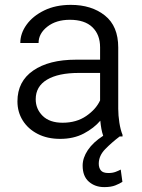

<svg xmlns="http://www.w3.org/2000/svg" viewBox="-20 -558 580 785"><path d="M480.5 185.5Q469.2 192.9 451.4 200Q433.6 207 406.2 207Q368.7 207 343.3 184.8Q317.9 162.6 317.9 119.1Q317.9 87.4 339.1 55.7Q360.4 23.9 401.9 -2.9Q397.5 -15.1 394.5 -31.2Q391.6 -47.4 390.1 -64.5Q364.3 -34.2 322.8 -12.2Q281.2 9.8 226.1 9.8Q173.3 9.8 134 -10.5Q94.7 -30.8 73 -65.4Q51.3 -100.1 51.3 -143.6Q51.3 -225.1 115.7 -269.5Q180.2 -314 290.5 -314H389.2V-364.7Q389.2 -416.5 357.7 -446.8Q326.2 -477.1 265.6 -477.1Q209.5 -477.1 173.6 -449Q137.7 -420.9 137.7 -382.3H63Q63 -421.4 88.6 -457Q114.3 -492.7 160.9 -515.4Q207.5 -538.1 269.5 -538.1Q354.5 -538.1 408.9 -494.6Q463.4 -451.2 463.4 -363.8V-113.3Q463.4 -86.4 468 -56.6Q472.7 -26.9 481 -6.8V0H469.2Q437 24.4 410.4 51.5Q383.8 78.6 383.8 111.3Q383.8 127.9 392.3 138.7Q400.9 149.4 423.3 149.4Q440.4 149.4 453.1 144.5Q465.8 139.6 473.6 135.3ZM235.8 -56.2Q292.5 -56.2 332.5 -83.7Q372.6 -111.3 389.2 -147.5V-259.8H301.8Q218.3 -259.8 172.1 -232.2Q126 -204.6 126 -152.3Q126 -112.3 154.5 -84.2Q183.1 -56.2 235.8 -56.2Z"/></svg>

Font: Vazirmatn FD Light
Style: Regular
Weight: 300
Designer: Saber Rastikerdar
Foundry: Saber Rastikerdar
Version: Version 33.003